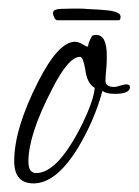

<svg xmlns="http://www.w3.org/2000/svg" viewBox="-20 -410 322 446"><path d="M58 16Q13 16 13 -36Q13 -111 69 -221Q116 -313 154 -313Q162 -313 172 -307L183 -301L185 -305Q186 -313 194 -327Q200 -329 203 -329Q228 -329 228 -282Q228 -277 228 -269.5Q228 -262 227 -252Q226 -242 225.5 -234.5Q225 -227 225 -222Q225 -208 246 -208Q250 -208 259 -211Q268 -214 273 -214Q282 -214 282 -208Q282 -192 247 -192Q226 -192 218 -199Q200 -132 162 -68Q111 16 58 16ZM64 -8Q115 -8 172 -124Q198 -178 200 -206Q182 -216 178 -249Q173 -278 166 -278Q139 -278 101 -203Q46 -97 46 -35Q46 -8 64 -8ZM113 -363Q109 -363 106 -369.5Q103 -376 103 -379Q103 -386 111 -388Q117 -390 149 -390Q157 -390 165.5 -390Q174 -390 184 -389Q210 -388 229.5 -386Q249 -384 257 -378Q260 -375 260 -371Q260 -363 256 -363Z"/></svg>

Font: Petemoss
Style: Regular
Weight: 400
Designer: Robert E. Leuschke
Foundry: Robert E. Leuschke
Version: Version 1.010; ttfautohint (v1.8.3)